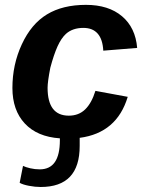

<svg xmlns="http://www.w3.org/2000/svg" viewBox="-20 -558 596 786"><path d="M261.7 -84.5Q302.2 -84.5 328.6 -110.1Q355 -135.7 370.6 -186L502.9 -161.6Q458.5 -13.7 306.2 6.3Q306.2 14.6 306.2 22.9Q306.2 31.2 306.2 39.6Q306.2 123.5 266.4 165.5Q226.6 207.5 146.5 207.5Q123.5 207.5 98.4 202.6Q73.2 197.8 60.5 190.4L74.2 121.1Q85 126.5 104 130.9Q123 135.3 142.6 135.3Q184.1 135.3 204.6 105.5Q225.1 75.7 225.1 16.1Q225.1 14.2 225.1 12.2Q225.1 10.3 225.1 8.3Q132.3 2 81.5 -52.5Q30.8 -106.9 30.8 -197.8Q30.8 -293.5 69.3 -376.5Q107.9 -460 172.1 -499Q236.3 -538.1 332 -538.1Q424.3 -538.1 479.5 -491.5Q534.7 -444.8 541.5 -361.8L402.8 -350.6Q400.4 -397 379.9 -420.4Q359.4 -443.8 321.3 -443.8Q277.3 -443.8 250 -419.4Q230.5 -401.4 215.3 -367.7Q200.2 -334 186 -280.8Q174.8 -223.1 174.8 -198.7Q174.8 -84.5 261.7 -84.5Z"/></svg>

Font: Arimo
Style: Italic
Weight: 400
Italic angle: -12°
Designer: Steve Matteson
Foundry: Monotype Imaging Inc.
Version: Version 1.33